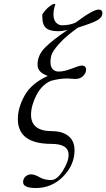

<svg xmlns="http://www.w3.org/2000/svg" viewBox="-20 -718 535 966"><path d="M69.8 -119.1Q69.8 -176.3 104 -237.5Q138.2 -298.8 220.2 -335.9Q194.3 -345.7 181.6 -358.9Q168.9 -372.1 168.9 -394Q168.9 -439.9 206.1 -478Q243.2 -516.1 320.8 -567.9Q294.9 -561 271 -561Q231 -561 211.9 -576.9Q192.9 -592.8 192.9 -634.8V-646Q218.8 -685.1 250 -698.2H258.8Q249 -668.5 249 -646Q249 -618.2 262 -604.5Q274.9 -590.8 292 -590.8Q329.1 -590.8 359.9 -604Q447.8 -669.9 476.1 -669.9Q495.1 -669.9 495.1 -651.9Q495.1 -630.9 470.5 -616.5Q445.8 -602.1 372.1 -579.1Q312 -536.1 280 -500.5Q248 -464.8 241 -446.5Q233.9 -428.2 233.9 -405.8Q233.9 -381.8 245.4 -369.9Q256.8 -357.9 274.9 -357.9Q302.7 -357.9 341.3 -373Q379.9 -388.2 391.1 -388.2Q413.1 -388.2 413.1 -367.2Q413.1 -351.1 398.4 -335.9Q383.8 -320.8 358.9 -320.8Q352.1 -320.8 338.1 -322Q324.2 -323.2 317.9 -323.2Q279.8 -323.2 234.9 -311Q189 -290 162.6 -238Q136.2 -186 136.2 -140.1Q136.2 -58.1 242.2 -58.1Q293.9 -58.1 324.5 -33.4Q355 -8.8 355 38.1Q355 111.3 298.1 169.7Q241.2 228 160.2 228Q96.2 228 96.2 198.2Q96.2 181.2 108.2 170.2Q120.1 159.2 137 159.2Q153.8 159.2 179 173.6Q204.1 188 236.8 188Q266.6 188 295.9 141.6Q325.2 95.2 325.2 61Q325.2 5.9 238.8 5.9Q69.8 5.9 69.8 -119.1Z"/></svg>

Font: Linux Libertine
Style: Italic
Weight: 400
Italic angle: -12°
Designer: Philipp H. Poll
Foundry: Philipp H. Poll
Version: Version 5.1.6 ; ttfautohint (v0.9)